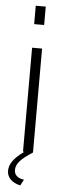

<svg xmlns="http://www.w3.org/2000/svg" viewBox="-60 -759 328 957"><g transform="rotate(5 103.5 -280.5)"><path d="M80 169Q48 162 30.5 144Q13 126 13 101Q13 76 30.5 51.5Q48 27 86 0H79V-520H129V0Q84 29 65.5 50Q47 71 47 94Q47 132 96 139ZM79 -638V-730H129V-638Z"/></g></svg>

Font: Oxford Sans
Style: Regular
Weight: 300
Designer: Matt McInerney, Pablo Impallari, Rodrigo Fuenzalida
Foundry: Matt McInerney, Pablo Impallari, Rodrigo Fuenzalida
Version: Version 3.000g; ttfautohint (v1.5) -l 8 -r 28 -G 28 -x 14 -D